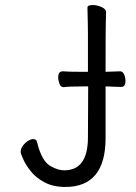

<svg xmlns="http://www.w3.org/2000/svg" viewBox="-20 -725 540 762"><path d="M329 -440V-589Q329 -623 327 -695Q327 -705 349 -705Q365 -705 383 -697Q401 -689 401 -677Q401 -665 400 -640Q399 -623 399 -440Q432 -441 457 -442Q467 -442 472.5 -429.5Q478 -417 478 -404Q478 -380 461 -380Q441 -380 425 -381Q417 -382 399 -382V-177Q399 17 239 17Q191 17 156.5 -1.5Q122 -20 102 -45.5Q82 -71 72 -93.5Q62 -116 62 -122Q62 -134 70 -145.5Q78 -157 90 -165Q102 -173 112 -173Q125 -173 127 -161Q146 -82 184 -64Q211 -49 235 -49Q329 -49 329 -180L330 -382H307Q251 -382 233 -379Q221 -379 216 -392.5Q211 -406 211 -418Q211 -442 229 -442Q250 -440 307 -440Z"/></svg>

Font: Moon Stars Kai HW
Style: Regular
Weight: 400
Designer: GuiWonder
Version: Version 1.101